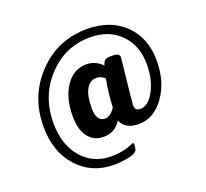

<svg xmlns="http://www.w3.org/2000/svg" viewBox="-138 -875 1251 1165"><g transform="rotate(-20 487.0 -292.5)"><path d="M534 -708Q685 -708 776 -619Q867 -530 867 -383Q867 -247 799.5 -152.5Q732 -58 634 -58Q547 -58 520 -122Q482 -58 407 -58Q345 -58 308.5 -105Q272 -152 272 -239Q272 -359 323.5 -433.5Q375 -508 457 -508Q514 -508 559 -463Q565 -486 575 -494.5Q585 -503 611 -503H623Q670 -503 670 -477Q670 -476 654.5 -332Q639 -188 639 -177Q639 -141 674 -141Q726 -141 764.5 -213Q803 -285 803 -383Q803 -505 729 -579.5Q655 -654 534 -654Q372 -654 260 -534Q148 -414 148 -240Q148 -102 220.5 -16.5Q293 69 410 69Q453 69 487 61.5Q521 54 538.5 46Q556 38 559 38Q565 38 565 50Q565 61 562 76Q557 102 506 112.5Q455 123 410 123Q265 123 174.5 22.5Q84 -78 84 -240Q84 -437 214 -572.5Q344 -708 534 -708ZM519 -207Q524 -307 540 -387Q515 -410 486 -410Q444 -410 420.5 -368Q397 -326 397 -247Q397 -159 454 -159Q488 -159 519 -207Z"/></g></svg>

Font: Asap
Style: Bold Italic
Weight: 700
Italic angle: -6°
Designer: Pablo Cosgaya
Foundry: Pablo Cosgaya
Version: Version 1.007;PS 001.007;hotconv 1.0.70;makeotf.lib2.5.58329